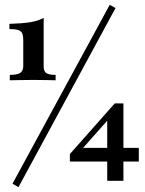

<svg xmlns="http://www.w3.org/2000/svg" viewBox="-20 -712 608 804"><path d="M21 -375.8V-398.4Q52.4 -398.4 64.9 -406.9Q77.4 -415.3 77.4 -435.5V-541.9Q77.4 -562.1 73 -572.2Q68.5 -582.3 56 -586.3Q43.5 -590.3 19.4 -590.3V-612.1Q74.2 -613.7 106.5 -619Q138.7 -624.2 162.9 -637.1V-433.1Q162.9 -413.7 173.8 -406Q184.7 -398.4 212.9 -398.4V-375.8Q196.8 -376.6 180.2 -376.6Q163.7 -376.6 148.8 -377Q133.9 -377.4 121 -377.4Q108.1 -377.4 92.7 -377Q77.4 -376.6 60.1 -376.6Q42.7 -376.6 21 -375.8ZM57.3 71.8 32.3 57.3 439.5 -691.9 463.7 -678.2ZM272.6 -35.5V-66.9L460.5 -279L466.9 -249.2L319.4 -83.1L312.9 -92.7H561.3V-35.5ZM429 45.2V-221.8L460.5 -279H496.8V45.2Z"/></svg>

Font: Playfair 9pt SemiBold
Style: Regular
Weight: 600
Designer: Claus Eggers Sørensen
Foundry: Claus Eggers Sørensen
Version: Version 2.001;gftools[0.9.30]